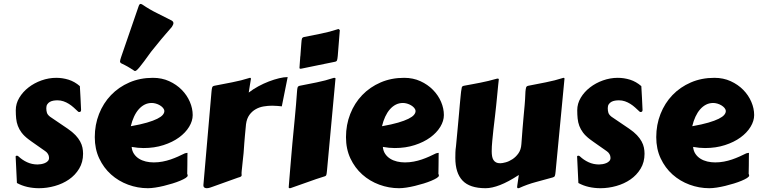

<svg xmlns="http://www.w3.org/2000/svg" viewBox="-20 -947 3919 992"><path d="M61 -134.8Q61 -135.3 60.8 -135.5Q60.5 -135.7 60.5 -136.2Q60.5 -142.6 67.4 -142.6Q71.8 -142.6 75.2 -139.2Q94.7 -120.6 119.9 -108.9Q145 -97.2 174.3 -97.2Q182.1 -97.2 192.4 -98.9Q202.6 -100.6 211.9 -104.5Q221.2 -108.4 227.3 -115Q233.4 -121.6 233.4 -131.3Q233.4 -142.1 228 -151.1Q222.7 -160.2 213.9 -166Q209 -169.4 196.8 -178Q184.6 -186.5 170.7 -196.3Q156.7 -206.1 144.3 -214.8Q131.8 -223.6 127 -227.5Q105 -244.1 92 -261.2Q79.1 -278.3 72.3 -296.6Q65.4 -314.9 63.5 -335Q61.5 -355 61.5 -377.4Q61.5 -411.6 79.6 -441.9Q97.7 -472.2 127.2 -495.1Q156.7 -518.1 194.3 -531.5Q231.9 -544.9 271 -544.9Q303.2 -544.9 334.5 -535.2Q365.7 -525.4 392.6 -502Q395 -471.2 396 -441.4Q397 -411.6 398.9 -378.9Q398.9 -372.6 396 -370.4Q393.1 -368.2 389.2 -368.2Q385.7 -368.2 383.3 -370.6Q372.1 -381.3 360.4 -391.8Q348.6 -402.3 335.7 -410.4Q322.8 -418.5 308.1 -423.6Q293.5 -428.7 276.9 -428.7Q266.6 -428.7 256.3 -427Q246.1 -425.3 237.8 -420.7Q229.5 -416 224.4 -408.2Q219.2 -400.4 219.2 -388.2Q219.2 -374 222.7 -363.8Q226.1 -353.5 238.8 -343.8L329.6 -282.2Q354.5 -265.1 369.9 -248.8Q385.3 -232.4 394 -216.3Q402.8 -200.2 406 -184.3Q409.2 -168.5 409.2 -152.8Q409.2 -108.9 388.9 -75.4Q368.7 -42 336.4 -19.8Q304.2 2.4 263.4 13.9Q222.7 25.4 181.6 25.4Q150.4 25.4 121.3 18.8Q92.3 12.2 67.4 -1.5Z M770 -544.9Q816.4 -544.9 854.2 -527.6Q892.1 -510.3 919.2 -482.7Q946.3 -455.1 960.9 -420.9Q975.6 -386.7 975.6 -352.5Q975.6 -322.3 957 -291.7Q938.5 -261.2 905 -236.8Q871.6 -212.4 824.7 -197.3Q777.8 -182.1 721.7 -182.1Q692.4 -182.1 660.2 -188Q662.1 -167 672.4 -151.9Q682.6 -136.7 698.2 -127Q713.9 -117.2 733.6 -112.5Q753.4 -107.9 774.4 -107.9Q797.9 -107.9 819.6 -112.1Q841.3 -116.2 861.3 -123Q881.3 -129.9 899.9 -138.2Q918.5 -146.5 935.1 -154.8Q939.5 -155.8 942.6 -156.5Q945.8 -157.2 948.7 -157.2Q948.7 -157.2 948.5 -149.4Q948.2 -141.6 948.2 -127.4Q948.2 -113.3 948 -93.3Q947.8 -73.2 947.3 -48.8Q948.7 -46.4 949.2 -43.9Q949.7 -41.5 949.7 -40Q949.7 -34.2 939 -27.3Q928.2 -20.5 910.9 -13.2Q893.6 -5.9 871.3 1Q849.1 7.8 826.2 13.4Q803.2 19 781.7 22.2Q760.3 25.4 744.1 25.4Q691.4 25.4 641.8 7.1Q592.3 -11.2 554 -45.4Q515.6 -79.6 492.7 -128.4Q469.7 -177.2 469.7 -238.3Q469.7 -302.2 491.7 -358.2Q513.7 -414.1 553.5 -455.6Q593.3 -497.1 648.4 -521Q703.6 -544.9 770 -544.9ZM764.2 -415Q744.1 -415 727.3 -406.5Q710.4 -397.9 696.5 -382.1Q682.6 -366.2 672.4 -344Q662.1 -321.8 655.8 -294.9Q706.1 -303.7 739.3 -313.5Q772.5 -323.2 792.5 -333.3Q812.5 -343.3 820.8 -353.3Q829.1 -363.3 829.1 -372.6Q829.1 -381.3 822.5 -389.2Q815.9 -397 806.2 -402.8Q796.4 -408.7 784.9 -411.9Q773.4 -415 764.2 -415ZM760.7 -679.7Q739.3 -649.9 724.9 -630.6Q710.4 -611.3 701.2 -600.1Q691.9 -588.9 686.5 -584.5Q681.2 -580.1 677.7 -580.1Q674.8 -580.1 672.9 -582Q662.6 -588.9 654.3 -594Q646 -599.1 638.7 -603.3Q631.3 -607.4 623.8 -611.3Q616.2 -615.2 606.9 -619.6Q600.1 -623.5 600.1 -629.9Q600.6 -633.8 601.8 -639.2Q603 -644.5 606 -652.8L696.3 -915Q698.7 -921.9 701.2 -924.3Q703.6 -926.8 706.5 -926.8Q709 -926.8 711.4 -925.5Q713.9 -924.3 716.3 -922.9Q754.4 -897 792.2 -878.7Q830.1 -860.4 867.2 -840.8Q876 -835.4 876 -827.6Q876 -819.8 867.7 -807.6Q848.6 -785.6 836.2 -771.2Q823.7 -756.8 812.7 -743.7Q801.8 -730.5 790 -715.8Q778.3 -701.2 760.7 -679.7Z M1436 -397.5Q1425.8 -398.4 1413.1 -399.7Q1400.4 -400.9 1386.2 -400.9Q1364.7 -400.9 1342.5 -397.2Q1320.3 -393.6 1301.3 -382.8Q1282.2 -372.1 1268.6 -353.3Q1254.9 -334.5 1251 -304.7Q1247.6 -268.6 1245.4 -245.4Q1243.2 -222.2 1242.2 -207.3Q1241.2 -192.4 1240.5 -183.3Q1239.7 -174.3 1239.3 -166.5Q1239.3 -164.6 1238.5 -155.8Q1237.8 -147 1236.3 -135.3Q1234.9 -123.5 1233.6 -109.9Q1232.4 -96.2 1231 -84.5Q1229.5 -72.8 1228.8 -64Q1228 -55.2 1228 -53.2Q1228 -49.3 1228.3 -46.6Q1228.5 -43.9 1228.5 -41.5Q1228.5 -37.6 1224.9 -34.9Q1221.2 -32.2 1208.5 -28.8L1079.1 17.6Q1073.7 19.5 1064.9 22.5Q1056.2 25.4 1047.9 25.4Q1041 25.4 1035.9 22Q1030.8 18.6 1030.8 10.3L1072.8 -473.6Q1074.2 -489.7 1076.4 -495.8Q1078.6 -502 1087.4 -503.9Q1131.8 -512.7 1179.2 -521.7Q1226.6 -530.8 1271 -544.9Q1274.9 -544.9 1275.6 -543.7Q1276.4 -542.5 1276.4 -540Q1276.4 -539.1 1276.1 -537.1Q1275.9 -535.2 1274.7 -528.3Q1273.4 -521.5 1271.2 -507.6Q1269 -493.7 1265.1 -468.8Q1287.6 -486.3 1314.7 -501Q1341.8 -515.6 1369.1 -526.1Q1396.5 -536.6 1421.9 -542.7Q1447.3 -548.8 1466.3 -548.8Z M1490.7 -207Q1497.1 -273.9 1503.4 -339.4Q1509.8 -404.8 1514.6 -473.6Q1515.6 -489.7 1517.8 -495.8Q1520 -502 1528.8 -503.9Q1570.3 -512.2 1615.7 -521.2Q1661.1 -530.3 1703.6 -544.4Q1705.1 -544.9 1708 -544.9Q1713.4 -544.9 1713.4 -541L1669.4 -65.4Q1668 -49.3 1666 -43.2Q1664.1 -37.1 1655.3 -35.2Q1613.8 -22.5 1571.3 -6.8Q1528.8 8.8 1481.4 24.9Q1480 25.4 1477.1 25.4Q1471.7 25.4 1471.7 20.5Q1471.7 20 1472.7 7.3Q1473.6 -5.4 1475.3 -25.4Q1477.1 -45.4 1479 -70.3Q1481 -95.2 1483.2 -120.1Q1485.4 -145 1487.3 -168Q1489.3 -190.9 1490.7 -207ZM1527.3 -596.7Q1528.8 -617.7 1529.5 -628.9Q1530.3 -640.1 1530.8 -645.8Q1531.2 -651.4 1531.2 -652.8Q1531.2 -654.3 1531.5 -655Q1531.7 -655.8 1532 -658Q1532.2 -660.2 1532.7 -667.2Q1533.2 -674.3 1534.2 -688Q1535.2 -701.7 1537.1 -725.6Q1538.1 -741.7 1540.3 -747.8Q1542.5 -753.9 1551.3 -755.9Q1592.8 -764.2 1638.2 -773.2Q1683.6 -782.2 1726.1 -796.4Q1727.5 -796.9 1730.5 -796.9Q1731.9 -793.9 1734.4 -793L1735.8 -792L1725.1 -658.2Q1723.6 -642.1 1721.4 -635.7Q1719.2 -629.4 1710.9 -627.9Q1669.4 -620.1 1627 -610.8Q1584.5 -601.6 1537.1 -592.3Q1535.6 -591.8 1532.7 -591.8Q1527.3 -591.8 1527.3 -596.7Z M2067.9 -544.9Q2114.3 -544.9 2152.1 -527.6Q2189.9 -510.3 2217 -482.7Q2244.1 -455.1 2258.8 -420.9Q2273.4 -386.7 2273.4 -352.5Q2273.4 -322.3 2254.9 -291.7Q2236.3 -261.2 2202.9 -236.8Q2169.4 -212.4 2122.6 -197.3Q2075.7 -182.1 2019.5 -182.1Q1990.2 -182.1 1958 -188Q1960 -167 1970.2 -151.9Q1980.5 -136.7 1996.1 -127Q2011.7 -117.2 2031.5 -112.5Q2051.3 -107.9 2072.3 -107.9Q2095.7 -107.9 2117.4 -112.1Q2139.2 -116.2 2159.2 -123Q2179.2 -129.9 2197.8 -138.2Q2216.3 -146.5 2232.9 -154.8Q2237.3 -155.8 2240.5 -156.5Q2243.7 -157.2 2246.6 -157.2Q2246.6 -157.2 2246.3 -149.4Q2246.1 -141.6 2246.1 -127.4Q2246.1 -113.3 2245.8 -93.3Q2245.6 -73.2 2245.1 -48.8Q2246.6 -46.4 2247.1 -43.9Q2247.6 -41.5 2247.6 -40Q2247.6 -34.2 2236.8 -27.3Q2226.1 -20.5 2208.7 -13.2Q2191.4 -5.9 2169.2 1Q2147 7.8 2124 13.4Q2101.1 19 2079.6 22.2Q2058.1 25.4 2042 25.4Q1989.3 25.4 1939.7 7.1Q1890.1 -11.2 1851.8 -45.4Q1813.5 -79.6 1790.5 -128.4Q1767.6 -177.2 1767.6 -238.3Q1767.6 -302.2 1789.6 -358.2Q1811.5 -414.1 1851.3 -455.6Q1891.1 -497.1 1946.3 -521Q2001.5 -544.9 2067.9 -544.9ZM2062 -415Q2042 -415 2025.1 -406.5Q2008.3 -397.9 1994.4 -382.1Q1980.5 -366.2 1970.2 -344Q1960 -321.8 1953.6 -294.9Q2003.9 -303.7 2037.1 -313.5Q2070.3 -323.2 2090.3 -333.3Q2110.4 -343.3 2118.7 -353.3Q2127 -363.3 2127 -372.6Q2127 -381.3 2120.4 -389.2Q2113.8 -397 2104 -402.8Q2094.2 -408.7 2082.8 -411.9Q2071.3 -415 2062 -415Z M2850.6 -60.5Q2849.1 -44.4 2846.7 -38.3Q2844.2 -32.2 2835.9 -30.3Q2794.4 -18.6 2749.3 -6.6Q2704.1 5.4 2661.6 24.9Q2660.2 25.4 2657.2 25.4Q2653.3 25.4 2652.6 23.4Q2651.9 21.5 2651.9 19Q2651.9 18.1 2652.1 15.6Q2652.3 13.2 2653.3 6.6Q2654.3 0 2656 -11.7Q2657.7 -23.4 2660.6 -43Q2606 -7.3 2563.7 9Q2521.5 25.4 2488.8 25.4Q2407.2 25.4 2369.9 -13.9Q2332.5 -53.2 2332.5 -131.3Q2332.5 -145.5 2333 -160.4Q2333.5 -175.3 2335.9 -190.9Q2341.3 -248.5 2345.2 -289.8Q2349.1 -331.1 2351.6 -359.9Q2354 -388.7 2355.7 -407Q2357.4 -425.3 2358.6 -437.5Q2359.9 -449.7 2360.6 -457.8Q2361.3 -465.8 2362.3 -473.6Q2364.3 -489.3 2366 -495.6Q2367.7 -502 2377 -503.9Q2399.9 -508.3 2420.7 -512Q2441.4 -515.6 2461.7 -519.8Q2481.9 -523.9 2502.9 -528.8Q2523.9 -533.7 2547.4 -540.5Q2548.3 -540.5 2549.3 -540.8Q2550.3 -541 2551.3 -541Q2557.1 -541 2557.1 -537.1V-536.1Q2555.2 -519.5 2553.7 -504.9Q2552.2 -490.2 2550.8 -474.9Q2549.3 -459.5 2547.6 -441.9Q2545.9 -424.3 2543.5 -401.1Q2541 -377.9 2537.6 -347.7Q2534.2 -317.4 2529.3 -277.3Q2526.4 -248 2523.4 -219Q2520.5 -189.9 2520.5 -165Q2520.5 -151.4 2522.5 -139.9Q2524.4 -128.4 2529.5 -120.4Q2534.7 -112.3 2543 -107.9Q2551.3 -103.5 2564.5 -103.5Q2574.7 -103.5 2592.3 -108.2Q2609.9 -112.8 2627.4 -124.3Q2645 -135.7 2658.4 -154.5Q2671.9 -173.3 2673.8 -202.1Q2677.2 -250.5 2679.9 -283Q2682.6 -315.4 2684.6 -337.6Q2686.5 -359.9 2688 -375Q2689.5 -390.1 2690.7 -404.1Q2691.9 -418 2692.9 -433.8Q2693.8 -449.7 2694.8 -473.6Q2696.3 -489.7 2698.5 -495.8Q2700.7 -502 2709.5 -503.9Q2753.9 -512.7 2800.3 -521.7Q2846.7 -530.8 2891.1 -544.9Q2895 -544.9 2895.8 -543.7Q2896.5 -542.5 2896.5 -540Z M2961.9 -134.8Q2961.9 -135.3 2961.7 -135.5Q2961.4 -135.7 2961.4 -136.2Q2961.4 -142.6 2968.3 -142.6Q2972.7 -142.6 2976.1 -139.2Q2995.6 -120.6 3020.8 -108.9Q3045.9 -97.2 3075.2 -97.2Q3083 -97.2 3093.3 -98.9Q3103.5 -100.6 3112.8 -104.5Q3122.1 -108.4 3128.2 -115Q3134.3 -121.6 3134.3 -131.3Q3134.3 -142.1 3128.9 -151.1Q3123.5 -160.2 3114.7 -166Q3109.9 -169.4 3097.7 -178Q3085.4 -186.5 3071.5 -196.3Q3057.6 -206.1 3045.2 -214.8Q3032.7 -223.6 3027.8 -227.5Q3005.9 -244.1 2992.9 -261.2Q2980 -278.3 2973.1 -296.6Q2966.3 -314.9 2964.4 -335Q2962.4 -355 2962.4 -377.4Q2962.4 -411.6 2980.5 -441.9Q2998.5 -472.2 3028.1 -495.1Q3057.6 -518.1 3095.2 -531.5Q3132.8 -544.9 3171.9 -544.9Q3204.1 -544.9 3235.4 -535.2Q3266.6 -525.4 3293.5 -502Q3295.9 -471.2 3296.9 -441.4Q3297.9 -411.6 3299.8 -378.9Q3299.8 -372.6 3296.9 -370.4Q3293.9 -368.2 3290 -368.2Q3286.6 -368.2 3284.2 -370.6Q3272.9 -381.3 3261.2 -391.8Q3249.5 -402.3 3236.6 -410.4Q3223.6 -418.5 3209 -423.6Q3194.3 -428.7 3177.7 -428.7Q3167.5 -428.7 3157.2 -427Q3147 -425.3 3138.7 -420.7Q3130.4 -416 3125.2 -408.2Q3120.1 -400.4 3120.1 -388.2Q3120.1 -374 3123.5 -363.8Q3127 -353.5 3139.6 -343.8L3230.5 -282.2Q3255.4 -265.1 3270.8 -248.8Q3286.1 -232.4 3294.9 -216.3Q3303.7 -200.2 3306.9 -184.3Q3310.1 -168.5 3310.1 -152.8Q3310.1 -108.9 3289.8 -75.4Q3269.5 -42 3237.3 -19.8Q3205.1 2.4 3164.3 13.9Q3123.5 25.4 3082.5 25.4Q3051.3 25.4 3022.2 18.8Q2993.2 12.2 2968.3 -1.5Z M3670.9 -544.9Q3717.3 -544.9 3755.1 -527.6Q3793 -510.3 3820.1 -482.7Q3847.2 -455.1 3861.8 -420.9Q3876.5 -386.7 3876.5 -352.5Q3876.5 -322.3 3857.9 -291.7Q3839.4 -261.2 3805.9 -236.8Q3772.5 -212.4 3725.6 -197.3Q3678.7 -182.1 3622.6 -182.1Q3593.3 -182.1 3561 -188Q3563 -167 3573.2 -151.9Q3583.5 -136.7 3599.1 -127Q3614.7 -117.2 3634.5 -112.5Q3654.3 -107.9 3675.3 -107.9Q3698.7 -107.9 3720.5 -112.1Q3742.2 -116.2 3762.2 -123Q3782.2 -129.9 3800.8 -138.2Q3819.3 -146.5 3835.9 -154.8Q3840.3 -155.8 3843.5 -156.5Q3846.7 -157.2 3849.6 -157.2Q3849.6 -157.2 3849.4 -149.4Q3849.1 -141.6 3849.1 -127.4Q3849.1 -113.3 3848.9 -93.3Q3848.6 -73.2 3848.1 -48.8Q3849.6 -46.4 3850.1 -43.9Q3850.6 -41.5 3850.6 -40Q3850.6 -34.2 3839.8 -27.3Q3829.1 -20.5 3811.8 -13.2Q3794.4 -5.9 3772.2 1Q3750 7.8 3727.1 13.4Q3704.1 19 3682.6 22.2Q3661.1 25.4 3645 25.4Q3592.3 25.4 3542.7 7.1Q3493.2 -11.2 3454.8 -45.4Q3416.5 -79.6 3393.6 -128.4Q3370.6 -177.2 3370.6 -238.3Q3370.6 -302.2 3392.6 -358.2Q3414.6 -414.1 3454.3 -455.6Q3494.1 -497.1 3549.3 -521Q3604.5 -544.9 3670.9 -544.9ZM3665 -415Q3645 -415 3628.2 -406.5Q3611.3 -397.9 3597.4 -382.1Q3583.5 -366.2 3573.2 -344Q3563 -321.8 3556.6 -294.9Q3606.9 -303.7 3640.1 -313.5Q3673.3 -323.2 3693.4 -333.3Q3713.4 -343.3 3721.7 -353.3Q3730 -363.3 3730 -372.6Q3730 -381.3 3723.4 -389.2Q3716.8 -397 3707 -402.8Q3697.3 -408.7 3685.8 -411.9Q3674.3 -415 3665 -415Z"/></svg>

Font: Carter One
Style: Regular
Weight: 400
Designer: vernon adams
Foundry: vernon adams
Version: Version 1.000